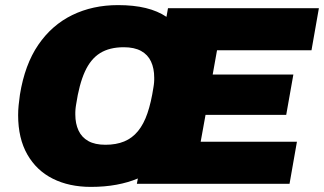

<svg xmlns="http://www.w3.org/2000/svg" viewBox="-20 -720 1269 752"><path d="M336 12Q251 12 187 -20Q123 -52 87 -115Q51 -178 51 -269Q51 -288 53 -308Q55 -328 58 -349Q77 -467 130 -544.5Q183 -622 263 -661Q343 -700 442 -700Q504 -700 551 -688.5Q598 -677 632 -654L638 -688H1229L1200 -523H830L813 -428H1129L1101 -270H785L766 -165H1143L1114 0H516L520 -21Q482 -5 436 3.5Q390 12 336 12ZM393 -153Q435 -153 466.5 -166Q498 -179 520.5 -206.5Q543 -234 557.5 -276.5Q572 -319 581 -378Q582 -383 582.5 -388Q583 -393 583.5 -397.5Q584 -402 584 -407Q584 -412 584 -416Q584 -452 571.5 -479Q559 -506 532.5 -520.5Q506 -535 465 -535Q409 -535 372 -512Q335 -489 312.5 -439.5Q290 -390 278 -310Q277 -305 276.5 -300Q276 -295 275.5 -290Q275 -285 275 -280.5Q275 -276 275 -271Q275 -236 287.5 -209Q300 -182 326 -167.5Q352 -153 393 -153Z"/></svg>

Font: Archivo SemiBold Black
Style: Italic
Weight: 900
Italic angle: -10°
Version: Version 2.001